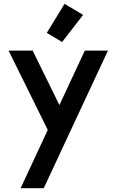

<svg xmlns="http://www.w3.org/2000/svg" viewBox="-20 -725 610 1005"><path d="M25 -460 230 -45 88 260H209L545 -460H424L291 -175L151 -460ZM225 -553 305 -505 415 -647 318 -705Z"/></svg>

Font: KT Kiyosuna Sans Bold
Style: Regular
Weight: 700
Designer: [Zen Kaku Gothic] Yoshimichi Ohira
Version: Version 1.010;Glyphs 3.1.2 (3151)